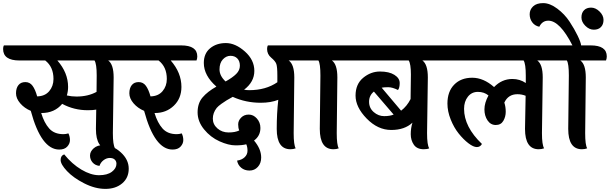

<svg xmlns="http://www.w3.org/2000/svg" viewBox="-84 -954 3923 1235"><path d="M354 -395Q354 -367 346 -340Q375 -333 408 -333Q482 -333 537 -363Q538 -395 538 -469Q538 -543 524 -565H285Q354 -486 354 -395ZM647 -456 642 -98Q642 -22 656 0Q640 6 621 6Q533 6 533 -125Q533 -161 535 -249Q515 -245 481 -245Q392 -245 316 -286Q267 -227 183 -227H181Q200 -164 232.5 -127.5Q265 -91 324 -91Q339 -91 356 -96Q366 -76 366 -53Q366 -30 348.5 -11Q331 8 297 8Q181 8 114 -241Q73 -258 46 -289.5Q19 -321 19 -354Q19 -387 34.5 -406.5Q50 -426 79 -426Q108 -426 125.5 -402Q143 -378 155 -334Q205 -335 232.5 -367.5Q260 -400 260 -446Q260 -524 207 -565H41Q-64 -565 -64 -639Q-64 -654 -59 -662H677Q782 -662 782 -591Q782 -580 776 -565H612Q647 -540 647 -456Z M329 39Q379 101 439.5 137Q500 173 553 173Q606 173 635.5 151Q665 129 665 99Q665 83 654 72.5Q643 62 622 62Q601 62 582 76.5Q563 91 556 113Q528 110 511.5 91Q495 72 495 46.5Q495 21 518.5 0Q542 -21 581 -21Q641 -21 692.5 25.5Q744 72 744 131Q744 190 702 225.5Q660 261 594 261Q528 261 458 225.5Q388 190 347 146.5Q306 103 306 75Q306 47 329 39Z M1081 -662Q1185 -662 1185 -591Q1185 -578 1180 -565H1014Q1083 -486 1083 -395Q1083 -321 1034 -274Q985 -227 912 -227H910Q929 -164 961.5 -127.5Q994 -91 1053 -91Q1068 -91 1085 -96Q1095 -76 1095 -53Q1095 -30 1077.5 -11Q1060 8 1026 8Q910 8 843 -241Q802 -258 775 -289.5Q748 -321 748 -354Q748 -387 763.5 -406.5Q779 -426 808 -426Q837 -426 854.5 -402Q872 -378 884 -334Q934 -335 961.5 -367.5Q989 -400 989 -446Q989 -524 936 -565H770Q665 -565 665 -639Q665 -654 670 -662Z M1367 -430Q1412 -455 1435.5 -478.5Q1459 -502 1459 -531.5Q1459 -561 1442.5 -578Q1426 -595 1398.5 -595Q1371 -595 1349.5 -572Q1328 -549 1328 -507.5Q1328 -466 1367 -430ZM1809 -456 1805 -98Q1805 -21 1818 0Q1804 6 1784 6Q1696 6 1696 -125Q1696 -225 1706 -312Q1658 -293 1593 -293Q1497 -293 1413 -331Q1385 -315 1373.5 -308.5Q1362 -302 1340.5 -286.5Q1319 -271 1310 -260Q1285 -228 1285 -191Q1285 -154 1314.5 -128Q1344 -102 1386.5 -102Q1429 -102 1455 -115Q1448 -130 1448 -154Q1448 -178 1467 -197.5Q1486 -217 1516 -217Q1546 -217 1568.5 -191.5Q1591 -166 1591 -131Q1591 -80 1550 -50Q1596 4 1596 59Q1596 96 1574.5 119.5Q1553 143 1521 143Q1489 143 1467.5 125Q1446 107 1441 79Q1471 75 1489.5 57.5Q1508 40 1508 15.5Q1508 -9 1500 -26Q1475 -19 1430.5 -19Q1386 -19 1328 -45Q1270 -71 1228.5 -122Q1187 -173 1187 -231.5Q1187 -290 1219 -327.5Q1251 -365 1308 -397Q1227 -468 1227 -549Q1227 -610 1267.5 -643.5Q1308 -677 1369 -677Q1430 -677 1491 -623Q1552 -569 1552 -498Q1552 -427 1486 -377Q1503 -374 1519 -374Q1626 -374 1700 -425V-467Q1700 -524 1693.5 -542.5Q1687 -561 1660.5 -583Q1634 -605 1634 -639Q1634 -654 1639 -662H1840Q1944 -662 1944 -591Q1944 -578 1939 -565H1773Q1809 -540 1809 -456Z M1973 -125 1977 -468Q1977 -545 1964 -565H1925Q1820 -565 1820 -639Q1820 -652 1824 -662H2117Q2221 -662 2221 -591Q2221 -578 2216 -565H2051Q2086 -540 2086 -456L2082 -98Q2082 -21 2095 0Q2081 6 2061 6Q1973 6 1973 -125Z M2321 -365Q2290 -340 2290 -299.5Q2290 -259 2320 -233Q2350 -207 2387 -207Q2424 -207 2448 -217ZM2668 -456 2663 -98Q2663 -20 2677 0Q2664 6 2642 6Q2598 6 2578 -23Q2558 -52 2558 -91Q2558 -130 2569 -165Q2519 -118 2432.5 -118Q2346 -118 2274.5 -191.5Q2203 -265 2203 -339Q2203 -413 2252 -453.5Q2301 -494 2360 -494Q2419 -494 2453 -472.5Q2487 -451 2487 -420Q2487 -389 2476 -375Q2440 -393 2413 -393Q2386 -393 2371 -390L2496 -242Q2534 -271 2557 -317Q2559 -407 2559 -475Q2559 -543 2545 -565H2207Q2102 -565 2102 -639Q2102 -654 2107 -662H2698Q2802 -662 2802 -591Q2802 -578 2797 -565H2633Q2668 -540 2668 -456Z M3407 -456 3402 -98Q3402 -22 3416 0Q3400 6 3381 6Q3293 6 3293 -125Q3293 -170 3297 -338Q3272 -348 3244 -348Q3185 -348 3160 -294Q3169 -267 3169 -235Q3169 -203 3153.5 -176.5Q3138 -150 3105 -150Q3072 -150 3052 -179.5Q3032 -209 3032 -250.5Q3032 -292 3058 -340Q3030 -363 2990 -363Q2950 -363 2925.5 -332Q2901 -301 2901 -254Q2901 -138 3016 -28Q3005 -8 2983 -8Q2961 -8 2929 -32.5Q2897 -57 2866.5 -95Q2836 -133 2815 -185.5Q2794 -238 2794 -288Q2794 -365 2837.5 -409.5Q2881 -454 2953.5 -454Q3026 -454 3094 -394Q3144 -446 3212 -446Q3260 -446 3298 -420V-468Q3298 -543 3284 -565H2794Q2689 -565 2689 -639Q2689 -652 2693 -662H3436Q3540 -662 3540 -591Q3540 -578 3535 -565H3372Q3407 -540 3407 -456Z M3798 -826Q3798 -797 3781.5 -780Q3765 -763 3735.5 -763Q3706 -763 3681 -788Q3656 -813 3656 -842Q3656 -871 3672.5 -888Q3689 -905 3718 -905Q3747 -905 3772.5 -880Q3798 -855 3798 -826ZM3571 -125 3575 -468Q3575 -545 3562 -565H3523Q3418 -565 3418 -639Q3418 -652 3422 -662H3598Q3517 -821 3443 -821Q3404 -821 3385 -782Q3356 -788 3339.5 -810.5Q3323 -833 3323 -862.5Q3323 -892 3345 -913Q3367 -934 3410 -934Q3453 -934 3500.5 -898.5Q3548 -863 3579.5 -815Q3611 -767 3631.5 -724.5Q3652 -682 3654 -662H3715Q3819 -662 3819 -591Q3819 -578 3814 -565H3649Q3684 -540 3684 -456L3680 -98Q3680 -21 3693 0Q3679 6 3659 6Q3571 6 3571 -125Z"/></svg>

Font: Laila SemiBold
Style: Regular
Weight: 600
Designer: Hitesh Malaviya
Foundry: Indian Type Foundry
Version: Version 1.302;PS 1.0;hotconv 1.0.78;makeotf.lib2.5.61930; tt